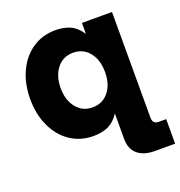

<svg xmlns="http://www.w3.org/2000/svg" viewBox="-138 -696 945 1008"><g transform="rotate(-20 334.5 -191.5)"><path d="M556 196Q494 196 460 166.5Q426 137 426 83V-61Q399 -20 364 -4Q329 12 281 12Q209 12 153 -25.5Q97 -63 65.5 -130.5Q34 -198 34 -283Q34 -369 65.5 -436.5Q97 -504 153 -541.5Q209 -579 281 -579Q329 -579 364 -563Q399 -547 426 -506V-567H594V24Q594 59 628 59H669V196ZM452 -283Q452 -352 418 -394Q384 -436 328 -436Q272 -436 238 -393.5Q204 -351 204 -283Q204 -216 238 -173.5Q272 -131 328 -131Q384 -131 418 -173Q452 -215 452 -283Z"/></g></svg>

Font: Open Sauce One Black
Style: Regular
Weight: 900
Designer: Alfredo Marco Pradil
Foundry: Creative Sauce Fz LLC
Version: Version 1.477